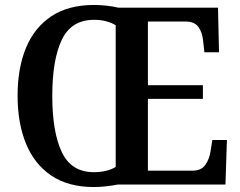

<svg xmlns="http://www.w3.org/2000/svg" viewBox="-20 -745 969 775"><path d="M359 10Q256 10 187.5 -36Q119 -82 85 -165Q51 -248 51 -359Q51 -470 85 -552Q119 -634 187.5 -679.5Q256 -725 360 -725Q383 -725 410.5 -722Q438 -719 458 -714H860L864 -534H805L800 -579Q797 -614 781 -636Q765 -658 730 -658H577V-401H799V-346H577V-56H756Q792 -56 808.5 -79Q825 -102 830 -135L837 -180H896L890 0H455Q435 4 408.5 7Q382 10 359 10ZM359 -50Q386 -50 408 -55.5Q430 -61 447 -71V-643Q431 -653 409 -659Q387 -665 360 -665Q268 -665 229.5 -584.5Q191 -504 191 -358Q191 -212 229.5 -131Q268 -50 359 -50Z"/></svg>

Font: Noto Serif Tamil SemiCondensed SemiBold
Style: Regular
Weight: 600
Width: 4
Designer: Indian Type Foundry, Tom Grace, and the Monotype Design Team
Foundry: Monotype Imaging Inc.
Version: Version 2.004; ttfautohint (v1.8.4.7-5d5b)